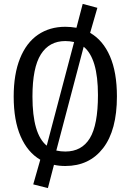

<svg xmlns="http://www.w3.org/2000/svg" viewBox="-20 -837 668 982"><path d="M578 -344Q578 -171 507.5 -79.5Q437 12 314 12Q283 12 256 6L225 125L150 106L186 -20Q121 -58 85.5 -139.5Q50 -221 50 -343Q50 -458 82.5 -538.5Q115 -619 174.5 -659.5Q234 -700 314 -700Q341 -700 371 -695L403 -817L478 -797L441 -669Q507 -631 542.5 -549Q578 -467 578 -344ZM146 -343Q146 -151 219 -92L359 -622Q336 -627 314 -627Q232 -627 189 -559Q146 -491 146 -343ZM408 -598 268 -67Q291 -62 314 -62Q398 -62 439.5 -130Q481 -198 481 -351Q481 -539 408 -598Z"/></svg>

Font: Fira Sans Condensed
Style: Regular
Weight: 400
Width: 3
Designer: bBox Type GmbH & Carrois Corporate GbR & Edenspiekermann AG
Foundry: bBox Type GmbH & Carrois Corporate GbR & Edenspiekermann AG
Version: Version 4.301